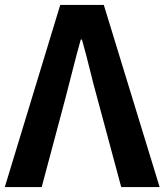

<svg xmlns="http://www.w3.org/2000/svg" viewBox="-25 -761 670 781"><path d="M-5.5 0 220 -740.8H397.3L624.3 0H468.1L371 -360.7Q353.9 -422.4 339.9 -480.2Q325.9 -537.9 308.3 -600.2H303.6Q286 -537.9 271.6 -480.2Q257.3 -422.4 240.9 -360.7L144.6 0Z"/></svg>

Font: Noto Sans SC Thin
Style: Regular
Weight: 100
Designer: Ryoko NISHIZUKA 西塚涼子 (kana, bopomofo & ideographs); Paul D. Hunt (Latin, Greek & Cyrillic); Sandoll Communications 산돌커뮤니
Foundry: Adobe
Version: Version 2.004-H2;hotconv 1.0.118;makeotfexe 2.5.65603